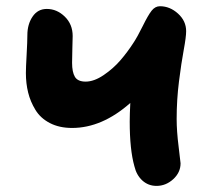

<svg xmlns="http://www.w3.org/2000/svg" viewBox="-20 -632 686 623"><path d="M487.8 -28.8Q461.4 -28.8 442.1 -46.1Q422.9 -63.5 416 -92.8Q400.9 -146.5 400.9 -237.8Q400.9 -261.7 402.8 -297.9Q311 -216.8 213.9 -216.8Q172.4 -216.8 141.8 -232.7Q111.3 -248.5 95 -275.4Q78.6 -302.2 71.3 -331.8Q64 -361.3 64 -395Q64 -411.6 66.4 -454.8Q68.8 -498 68.8 -518.1Q68.8 -553.2 85.7 -578.1Q102.5 -603 131.8 -603Q164.6 -603 190.2 -578.1Q215.8 -553.2 215.8 -515.1Q215.8 -505.4 214.8 -475.6Q213.9 -445.8 213.9 -428.2Q213.9 -397.9 223.1 -382.6Q232.4 -367.2 257.8 -367.2Q285.2 -367.2 316.4 -388.4Q347.7 -409.7 370.6 -436.3Q393.6 -462.9 413.1 -493.2Q426.3 -513.2 443.4 -547.9Q460.4 -582.5 471.9 -597.2Q483.4 -611.8 499 -611.8Q531.2 -611.8 557.6 -587.9Q584 -564 584 -530.8Q584 -512.2 576.2 -470.2Q568.4 -428.2 560.8 -368.2Q553.2 -308.1 553.2 -246.1Q553.2 -206.5 559.6 -156Q565.9 -105.5 565.9 -102.1Q565.9 -72.3 542 -50.5Q518.1 -28.8 487.8 -28.8Z"/></svg>

Font: Shantell Sans Irregular
Style: Bold
Weight: 700
Designer: Stephen Nixon, Anya Danilova, Shantell Martin
Foundry: Arrow Type
Version: Version 1.006;[9816181b4]